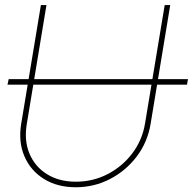

<svg xmlns="http://www.w3.org/2000/svg" viewBox="-20 -748 781 777"><path d="M740.7 -427.7 736.8 -405.3H10.3L15.1 -427.7ZM286.6 9.8Q211.9 9.8 157.7 -23.9Q103.5 -57.6 78.6 -116Q53.7 -174.3 65.9 -248L145.5 -727.5H168L88.4 -246.1Q77.1 -178.7 99.4 -126Q121.6 -73.2 170.4 -43Q219.2 -12.7 287.1 -12.7Q356.4 -12.7 415.8 -43.5Q475.1 -74.2 515.4 -127.4Q555.7 -180.7 566.9 -248L646.5 -727.5H668.9L589.4 -246.1Q577.1 -172.4 533.2 -114.5Q489.3 -56.6 425 -23.4Q360.8 9.8 286.6 9.8Z"/></svg>

Font: Inter 20pt Thin
Style: Italic
Weight: 250
Italic angle: -9.3988°
Version: Version 4.001;git-66647c0bb